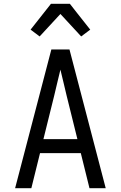

<svg xmlns="http://www.w3.org/2000/svg" viewBox="-20 -997 640 1017"><path d="M60 0 188 -490 252 -735H348L412 -490L540 0H454L408 -186H192L146 0ZM390 -260 333 -490Q325 -525 316.5 -559.5Q308 -594 300 -628Q292 -594 283.5 -559.5Q275 -525 267 -490L210 -260ZM190 -804 142 -840 250 -977H350L386 -931L458 -840L410 -804L300 -923Z"/></svg>

Font: Iosevka Aile
Style: Regular
Weight: 400
Designer: Belleve Invis
Foundry: Belleve Invis
Version: Version 28.0.1; ttfautohint (v1.8.4)